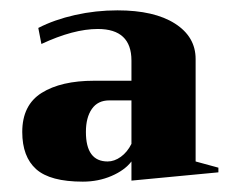

<svg xmlns="http://www.w3.org/2000/svg" viewBox="-20 -730 452 371"><path d="M23 -475Q23 -527 60.5 -550.5Q98 -574 162 -574H234V-613Q234 -674 169 -674Q122 -674 60 -645L54 -676Q85 -692 125 -701Q165 -710 207 -710Q278 -710 318 -684.5Q358 -659 358 -616V-418L402 -406V-397L234 -381V-418Q221 -401 195.5 -390Q170 -379 140 -379Q77 -379 50 -403Q23 -427 23 -475ZM234 -452V-536H191Q169 -536 157.5 -519.5Q146 -503 146 -475Q146 -418 188 -418Q201 -418 213.5 -427Q226 -436 234 -452Z"/></svg>

Font: Trirong Black
Style: Regular
Weight: 900
Designer: Katatrad Team
Foundry: CadsonDemak
Version: Version 1.001